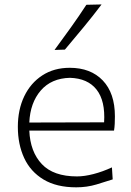

<svg xmlns="http://www.w3.org/2000/svg" viewBox="-20 -820 582 851"><path d="M317.9 10.3Q230.5 10.3 172.9 -24.4Q115.2 -59.1 87.2 -119.6Q59.1 -180.2 59.1 -257.8Q59.1 -334 87.4 -393.1Q115.7 -452.1 167.5 -485.8Q219.2 -519.5 289.1 -519.5Q381.8 -519.5 435.5 -463.4Q489.3 -407.2 489.3 -304.2Q489.3 -286.1 488.5 -271Q487.8 -255.9 485.4 -241.2H109.9Q113.8 -147.5 165.3 -92.8Q216.8 -38.1 321.3 -38.1Q354 -38.1 394.5 -48.6Q435.1 -59.1 476.1 -78.1L479.5 -24.9Q449.7 -15.1 407.5 -2.4Q365.2 10.3 317.9 10.3ZM441.4 -277.8Q447.3 -372.6 408.2 -422.6Q369.1 -472.7 290 -475.1Q207.5 -473.1 160.6 -418.7Q113.8 -364.3 109.9 -276.9ZM221.7 -598.6Q258.8 -648.9 294.4 -698.7Q330.1 -748.5 362.8 -798.8L430.2 -800.3Q391.6 -749 350.6 -699.5Q309.6 -649.9 267.6 -600.1Z"/></svg>

Font: Pinar-DS2-FD Light
Style: Regular
Weight: 300
Designer: Amin Abedi
Version: Version 2.000